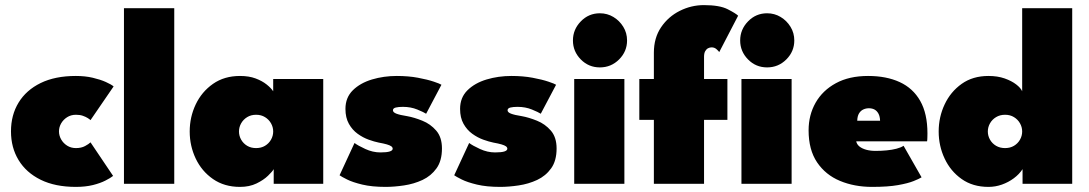

<svg xmlns="http://www.w3.org/2000/svg" viewBox="-20 -720 4267 752"><path d="M277.5 -140Q298.5 -140 313.2 -148Q328 -156 334.5 -162.5L423 -31Q413 -23 393 -12.8Q373 -2.5 343.8 4.8Q314.5 12 277 12Q196 12 139.2 -16Q82.5 -44 52.8 -93Q23 -142 23 -205.5Q23 -269.5 52.8 -318.2Q82.5 -367 139.2 -394.8Q196 -422.5 277 -422.5Q313.5 -422.5 343.2 -415.5Q373 -408.5 394.2 -399Q415.5 -389.5 425 -381.5L334.5 -249.5Q331.5 -252.5 323.8 -257.5Q316 -262.5 304.5 -266.5Q293 -270.5 277.5 -270.5Q258 -270.5 243 -261Q228 -251.5 219.5 -236.8Q211 -222 211 -205.5Q211 -189 219.5 -174Q228 -159 243 -149.5Q258 -140 277.5 -140Z M662.5 0H465.5V-688H662.5Z M1052 0V-57.5Q1047 -48.5 1029.8 -31.8Q1012.5 -15 984.8 -1.5Q957 12 920 12Q858.5 12 814.2 -18.8Q770 -49.5 746.5 -99Q723 -148.5 723 -205Q723 -261.5 746.5 -311Q770 -360.5 814.2 -391.5Q858.5 -422.5 920 -422.5Q955 -422.5 981 -412.8Q1007 -403 1024.2 -389.2Q1041.5 -375.5 1050 -362.5V-410.5H1246V0ZM916 -205Q916 -188 924.5 -173Q933 -158 948 -149Q963 -140 983 -140Q1003 -140 1018 -149Q1033 -158 1041.5 -173Q1050 -188 1050 -205Q1050 -222 1041.5 -237Q1033 -252 1018 -261.2Q1003 -270.5 983 -270.5Q963 -270.5 948 -261.2Q933 -252 924.5 -237Q916 -222 916 -205Z M1534 -422.5Q1579.5 -422.5 1617 -415.5Q1654.5 -408.5 1679 -400.2Q1703.5 -392 1709 -388L1649 -274.5Q1640 -280.5 1614.5 -291Q1589 -301.5 1558 -301.5Q1541 -301.5 1530 -298.8Q1519 -296 1519 -288Q1519 -280 1532.5 -274.8Q1546 -269.5 1575 -265Q1602.5 -260 1634.2 -247.2Q1666 -234.5 1688.5 -208.5Q1711 -182.5 1711 -138.5Q1711 -90.5 1689.8 -60.8Q1668.5 -31 1634.8 -15.2Q1601 0.5 1562.5 6.2Q1524 12 1490 12Q1437 12 1399.2 3Q1361.5 -6 1339.5 -17Q1317.5 -28 1310 -33.5L1368.5 -160Q1381.5 -150 1410.8 -136.5Q1440 -123 1470 -123Q1495 -123 1506.5 -126.8Q1518 -130.5 1518 -137.5Q1518 -143 1512.5 -147Q1507 -151 1495 -154.5Q1483 -158 1463.5 -161.5Q1446 -165 1423.8 -173Q1401.5 -181 1380.8 -196Q1360 -211 1346.5 -235Q1333 -259 1333 -293.5Q1333 -338 1362 -366.5Q1391 -395 1437 -408.8Q1483 -422.5 1534 -422.5Z M1983 -422.5Q2028.5 -422.5 2066 -415.5Q2103.5 -408.5 2128 -400.2Q2152.5 -392 2158 -388L2098 -274.5Q2089 -280.5 2063.5 -291Q2038 -301.5 2007 -301.5Q1990 -301.5 1979 -298.8Q1968 -296 1968 -288Q1968 -280 1981.5 -274.8Q1995 -269.5 2024 -265Q2051.5 -260 2083.2 -247.2Q2115 -234.5 2137.5 -208.5Q2160 -182.5 2160 -138.5Q2160 -90.5 2138.8 -60.8Q2117.5 -31 2083.8 -15.2Q2050 0.5 2011.5 6.2Q1973 12 1939 12Q1886 12 1848.2 3Q1810.5 -6 1788.5 -17Q1766.5 -28 1759 -33.5L1817.5 -160Q1830.5 -150 1859.8 -136.5Q1889 -123 1919 -123Q1944 -123 1955.5 -126.8Q1967 -130.5 1967 -137.5Q1967 -143 1961.5 -147Q1956 -151 1944 -154.5Q1932 -158 1912.5 -161.5Q1895 -165 1872.8 -173Q1850.5 -181 1829.8 -196Q1809 -211 1795.5 -235Q1782 -259 1782 -293.5Q1782 -338 1811 -366.5Q1840 -395 1886 -408.8Q1932 -422.5 1983 -422.5Z M2229 0V-410.5H2425.5V0ZM2329.5 -456Q2285.5 -456 2254.8 -487.2Q2224 -518.5 2224 -561.5Q2224 -604.5 2254.8 -636.2Q2285.5 -668 2329.5 -668Q2358.5 -668 2382.5 -653.5Q2406.5 -639 2421.2 -615Q2436 -591 2436 -561.5Q2436 -518.5 2404.8 -487.2Q2373.5 -456 2329.5 -456Z M2484 -410.5H2541V-513.5Q2541 -571.5 2569.2 -613.2Q2597.5 -655 2642.5 -677.5Q2687.5 -700 2737 -700Q2798.5 -700 2830.2 -683.8Q2862 -667.5 2871 -658.5L2797 -516Q2794.5 -520 2786.5 -527.2Q2778.5 -534.5 2767 -534.5Q2760 -534.5 2753.2 -531Q2746.5 -527.5 2742 -519.5Q2737.5 -511.5 2737.5 -497.5V-410.5H2829V-250.5H2737.5V0H2541V-250.5H2484ZM2884 0V-410.5H3080.5V0ZM2984.5 -456Q2940.5 -456 2909.8 -487.2Q2879 -518.5 2879 -561.5Q2879 -604.5 2909.8 -636.2Q2940.5 -668 2984.5 -668Q3013.5 -668 3037.5 -653.5Q3061.5 -639 3076.2 -615Q3091 -591 3091 -561.5Q3091 -518.5 3059.8 -487.2Q3028.5 -456 2984.5 -456Z M3333.5 -166.5Q3336 -154.5 3346.2 -146.2Q3356.5 -138 3372.8 -133.5Q3389 -129 3409.5 -129Q3431.5 -129 3452.5 -131Q3473.5 -133 3491 -137.5Q3508.5 -142 3519 -149L3589.5 -25.5Q3580 -19.5 3558.2 -10.8Q3536.5 -2 3497.2 5Q3458 12 3396 12Q3326.5 12 3270 -11.5Q3213.5 -35 3180.2 -84.2Q3147 -133.5 3147 -209.5Q3147 -269.5 3174.5 -317.8Q3202 -366 3254 -394.2Q3306 -422.5 3380 -422.5Q3451.5 -422.5 3503.8 -398.5Q3556 -374.5 3584.2 -324.8Q3612.5 -275 3612.5 -197.5Q3612.5 -193.5 3612.2 -181.8Q3612 -170 3611 -166.5ZM3427 -247Q3426.5 -263.5 3420.8 -274.5Q3415 -285.5 3405.5 -290.8Q3396 -296 3383 -296Q3371.5 -296 3361.2 -291.2Q3351 -286.5 3344.5 -275.8Q3338 -265 3337.5 -247Z M3851.5 12Q3790 12 3746.5 -18.8Q3703 -49.5 3679.8 -99Q3656.5 -148.5 3656.5 -205Q3656.5 -261.5 3679.8 -311Q3703 -360.5 3746.5 -391.5Q3790 -422.5 3851.5 -422.5Q3887 -422.5 3914.8 -412.8Q3942.5 -403 3960.2 -389.2Q3978 -375.5 3983.5 -362.5V-688H4179.5V0H3985V-57.5Q3972 -37.5 3950.8 -21.8Q3929.5 -6 3904 3Q3878.5 12 3851.5 12ZM3916.5 -140Q3936.5 -140 3951.5 -149Q3966.5 -158 3975 -173Q3983.5 -188 3983.5 -205Q3983.5 -222 3975 -237Q3966.5 -252 3951.5 -261.2Q3936.5 -270.5 3916.5 -270.5Q3896.5 -270.5 3881.2 -261.2Q3866 -252 3857.5 -237Q3849 -222 3849 -205Q3849 -188 3857.5 -173Q3866 -158 3881.2 -149Q3896.5 -140 3916.5 -140Z"/></svg>

Font: League Spartan Thin Black
Style: Regular
Weight: 900
Version: Version 2.002